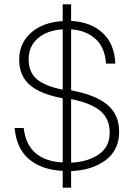

<svg xmlns="http://www.w3.org/2000/svg" viewBox="-20 -811 621 891"><path d="M271 -791H310V-714Q402 -709 457 -657.5Q512 -606 515 -516H472Q467 -591 423 -630.5Q379 -670 310 -675V-392Q423 -371 478 -325Q533 -279 533 -199Q533 -115 470.5 -68Q408 -21 310 -17V60H271V-18Q173 -23 114.5 -72.5Q56 -122 48 -217H90Q107 -66 271 -57V-355Q168 -374 118.5 -416.5Q69 -459 69 -534Q69 -611 124.5 -659.5Q180 -708 271 -713ZM271 -395V-675Q199 -670 156 -633.5Q113 -597 113 -536Q113 -475 151.5 -443Q190 -411 271 -395ZM310 -56Q389 -60 439 -95Q489 -130 489 -195Q489 -260 445.5 -296.5Q402 -333 310 -351Z"/></svg>

Font: Nacelle UltraLight
Style: Regular
Weight: 200
Designer: Sora Sagano
Foundry: Sora Sagano
Version: Version 1.000;FEAKit 1.0